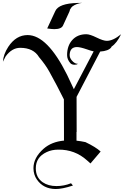

<svg xmlns="http://www.w3.org/2000/svg" viewBox="-44 -1062 872 1331"><path d="M795.3 -824.7Q766.8 -763.7 727.4 -736.8V-733.7Q707.4 -708.4 650.5 -704.7L486.8 -390.5L487.4 -146.8H486.3V-86.8Q516.8 -83.7 548.4 -76.8Q620 -42.6 653.7 -11.6L583.2 71.1L558.9 49.5Q475.3 -25.8 360.5 -24.7Q314.7 -24.7 278.9 -7.4Q204.2 27.4 204.2 104.7Q204.2 168.4 252.1 201.6Q290.5 227.9 347.4 227.9Q399.5 227.9 448.4 208.4L461.6 224.2Q386.8 248.9 340.5 248.4Q256.3 246.8 212.1 183.2Q188.4 149.5 187.9 104.7Q187.4 31.6 258.4 -31.1Q313.7 -79.5 400 -87.4Q399.5 -90 399.5 -93.2V-147.4L398.9 -373.2Q352.6 -466.8 297.4 -566.3Q271.1 -613.7 226.8 -665.8Q188.4 -730.5 95.8 -730.5Q38.4 -730.5 -5.3 -670.5L-23.7 -634.2Q-20.5 -685.8 13.7 -737.9Q67.4 -818.9 147.4 -818.9Q283.7 -818.9 421.1 -543.2Q428.4 -528.9 467.9 -443.7L605.3 -705.8Q585.3 -710 557.9 -720Q512.1 -735.8 489.5 -735.8Q441.6 -735.8 438.9 -683.2Q437.9 -661.1 454.7 -642.1Q475.3 -618.4 495.3 -620Q490.5 -613.2 473.2 -613.2Q453.2 -613.2 443.2 -624.7Q421.1 -650 421.1 -680Q421.1 -743.7 455.8 -783.2Q492.1 -824.7 554.7 -824.7Q578.9 -824.7 625.5 -801.8Q672.1 -778.9 696.3 -778.9Q740 -778.9 795.3 -824.7ZM689.5 -777.9Q689.5 -777.9 688.9 -777.9L687.9 -776.3Q689.5 -777.4 689.5 -777.9ZM525.3 -1042.1Q485.8 -1037.9 457.9 -1017.4Q450.5 -1012.1 440.5 -994.2Q441.1 -989.5 435.3 -977.4L392.6 -884.7Q381.1 -860 332.1 -860Q316.3 -860 283.2 -864.7L339.5 -985.8Q363.7 -1038.4 494.7 -1041.6Z"/></svg>

Font: MM Bagan
Style: Regular
Weight: 400
Designer: Khon Soe Zaw Thu
Version: Version 1.00 July 10, 2016, initial release